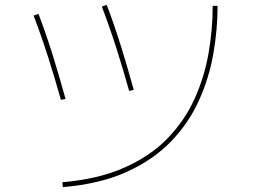

<svg xmlns="http://www.w3.org/2000/svg" viewBox="-20 -750 1040 788"><path d="M238 18 236 -2Q385 -15 491.5 -62.5Q598 -110 668 -182.5Q738 -255 778.5 -344.5Q819 -434 836 -532Q853 -630 853 -726H873Q873 -629 855.5 -529Q838 -429 796 -336.5Q754 -244 681.5 -169Q609 -94 500 -44.5Q391 5 238 18ZM230 -340Q206 -426 178.5 -512.5Q151 -599 118 -686L138 -693Q171 -606 198 -518.5Q225 -431 249 -344ZM510 -377Q486 -463 458.5 -549.5Q431 -636 398 -723L418 -730Q451 -643 478 -555.5Q505 -468 529 -381Z"/></svg>

Font: Murecho Thin
Style: Regular
Weight: 100
Designer: Neil Summerour
Foundry: Positype
Version: Version 1.010